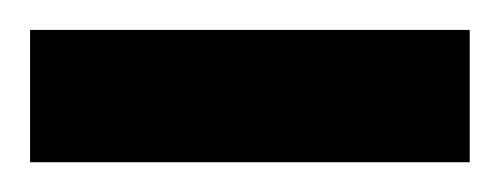

<svg xmlns="http://www.w3.org/2000/svg" viewBox="-30 -109 335 129"><path d="M-9.8 -88.9H285.6V0H-9.8Z"/></svg>

Font: Vazirmatn RD UI FD
Style: Regular
Weight: 400
Designer: Saber Rastikerdar
Foundry: Saber Rastikerdar
Version: Version 33.003